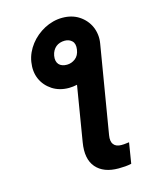

<svg xmlns="http://www.w3.org/2000/svg" viewBox="-139 -857 968 1168"><g transform="rotate(-15 345.0 -273.0)"><path d="M115.1 -548.7Q119.7 -578.1 131.9 -605.1Q144.2 -632.1 162.3 -655.5Q180.4 -679 203.5 -698.2Q226.6 -717.3 252.8 -731.2Q279.1 -745 307.9 -752.5Q336.6 -759.9 366.1 -759.9Q426.5 -759.9 470.5 -731.2Q492.5 -717 509.4 -697.3Q526.3 -677.6 536.6 -654.1Q546.9 -630.7 550.2 -603.9Q553.6 -577.1 548.7 -548.7L456.7 3.9Q450.3 42.6 465.6 61.8Q480.8 81 514.2 81Q533.7 81 562.9 76.7L541.9 206.7Q522.4 210.9 502.8 212.5Q483.3 214.1 460.9 214.1Q366.5 214.1 320 160.2Q273.4 106.2 290.5 3.9L347.7 -343Q334.5 -340.2 321.7 -338.6Q308.9 -337 296.2 -337Q236.9 -337 192.5 -365.4Q147 -395.2 126.4 -442.1Q105.8 -489 115.1 -548.7ZM320.7 -476.6Q349.4 -476.6 373.6 -495Q397.4 -513.1 402.7 -550.1Q408 -585.9 390.3 -603.7Q372.5 -621.4 344.1 -621.4Q328.1 -621.4 313.9 -616.8Q299.7 -612.2 288.7 -603.2Q277.7 -594.1 270.1 -580.8Q262.4 -567.5 259.2 -550.1Q256 -531.6 259.2 -517.8Q262.4 -503.9 270.6 -494.9Q278.8 -485.8 291.7 -481.2Q304.7 -476.6 320.7 -476.6Z"/></g></svg>

Font: Inter P Extra Bold
Style: Italic
Weight: 800
Italic angle: 9.39999°
Designer: Rasmus Andersson
Foundry: rsms
Version: Version 3.018;git-588b23468